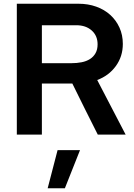

<svg xmlns="http://www.w3.org/2000/svg" viewBox="-20 -720 715 1027"><path d="M70 0ZM70 0V-700H400Q451 -700 494.5 -684.5Q538 -669 569.5 -640.5Q601 -612 619 -572.5Q637 -533 637 -485Q637 -418 599.5 -366.5Q562 -315 500 -292Q538 -219 576 -146Q614 -73 652 0H503Q468 -69 434.5 -136.5Q401 -204 367 -273H204V0ZM388 -585H204V-382H362Q391 -382 416.5 -387Q442 -392 461 -404Q480 -416 491 -435.5Q502 -455 502 -483Q502 -529 470.5 -557Q439 -585 388 -585ZM288 83H408L327 287H235Z"/></svg>

Font: Rosa Sans SemiBold
Style: Regular
Weight: 600
Designer: Pentagram / MCKL
Foundry: Pentagram / MCKL
Version: Version 1.005;September 16, 2019;FontCreator 11.5.0.2425 64-